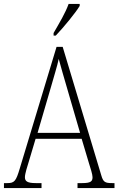

<svg xmlns="http://www.w3.org/2000/svg" viewBox="-22 -951 599 971"><path d="M249 -784V-771H260C301 -814 360 -886 381 -921V-931H325C309 -886 279 -836 249 -784ZM-2 0H188V-25H159C115 -25 104 -35 104 -55C104 -72 117 -113 124 -135L158 -249H391L428 -125C435 -103 446 -69 446 -55C446 -34 437 -25 394 -25H370V0H557V-25H546C509 -25 500 -30 490 -65L295 -714H264L78 -99C59 -35 51 -25 15 -25H-2ZM168 -279 234 -505C249 -559 268 -618 275 -653C285 -616 301 -560 321 -492L383 -279Z"/></svg>

Font: Noto Serif Thai Condensed ExtraLight
Style: Regular
Weight: 200
Width: 3
Designer: Monotype Design Team
Foundry: Monotype Imaging Inc.
Version: Version 2.002